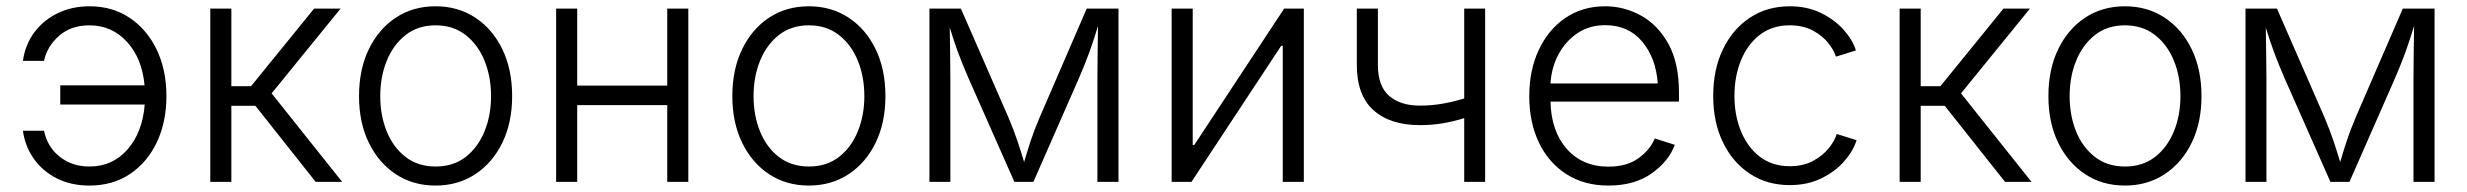

<svg xmlns="http://www.w3.org/2000/svg" viewBox="-20 -573 7775 605"><path d="M261.7 11.7Q204.1 11.7 159.4 -10.7Q114.7 -33.2 86.9 -72.3Q59.1 -111.3 52.2 -161.1H118.7Q129.4 -109.4 168.5 -78.9Q207.5 -48.3 261.7 -48.3Q335 -48.3 382.1 -102.5Q429.2 -156.7 436 -243.7H169.9V-304.2H435.5Q427.7 -389.2 380.1 -441.2Q332.5 -493.2 261.7 -493.2Q203.6 -493.2 166 -460Q128.4 -426.8 118.7 -381.3H52.2Q59.6 -433.1 88.6 -471.7Q117.7 -510.3 162.4 -531.7Q207 -553.2 262.2 -553.2Q334.5 -553.2 388.9 -516.6Q443.4 -480 473.9 -416.3Q504.4 -352.5 504.4 -270Q504.4 -189 474.4 -125.2Q444.3 -61.5 389.9 -24.9Q335.4 11.7 261.7 11.7Z M642.6 0V-545.9H709V-301.3H771L969.7 -545.9H1053.2L835.9 -278.8L1058.1 0H974.6L784.7 -239.7H709V0Z M1352.5 11.7Q1281.2 11.7 1227.1 -24.2Q1172.9 -60.1 1142.1 -123.5Q1111.3 -187 1111.3 -270Q1111.3 -354 1142.1 -417.7Q1172.9 -481.4 1227.1 -517.3Q1281.2 -553.2 1352.5 -553.2Q1423.3 -553.2 1477.8 -517.3Q1532.2 -481.4 1563 -417.7Q1593.8 -354 1593.8 -270Q1593.8 -187 1563 -123.5Q1532.2 -60.1 1477.8 -24.2Q1423.3 11.7 1352.5 11.7ZM1352.5 -48.3Q1408.7 -48.3 1447.5 -78.6Q1486.3 -108.9 1506.8 -159.2Q1527.3 -209.5 1527.3 -270Q1527.3 -331.1 1506.8 -381.6Q1486.3 -432.1 1447.3 -462.6Q1408.2 -493.2 1352.5 -493.2Q1296.9 -493.2 1258.1 -462.6Q1219.2 -432.1 1198.7 -381.6Q1178.2 -331.1 1178.2 -270Q1178.2 -209.5 1198.5 -159.2Q1218.8 -108.9 1257.8 -78.6Q1296.9 -48.3 1352.5 -48.3Z M1798.8 -545.9V-303.2H2082.5V-545.9H2148.9V0H2082.5V-241.7H1798.8V0H1732.4V-545.9Z M2528.8 11.7Q2457.5 11.7 2403.3 -24.2Q2349.1 -60.1 2318.4 -123.5Q2287.6 -187 2287.6 -270Q2287.6 -354 2318.4 -417.7Q2349.1 -481.4 2403.3 -517.3Q2457.5 -553.2 2528.8 -553.2Q2599.6 -553.2 2654.1 -517.3Q2708.5 -481.4 2739.3 -417.7Q2770 -354 2770 -270Q2770 -187 2739.3 -123.5Q2708.5 -60.1 2654.1 -24.2Q2599.6 11.7 2528.8 11.7ZM2528.8 -48.3Q2585 -48.3 2623.8 -78.6Q2662.6 -108.9 2683.1 -159.2Q2703.6 -209.5 2703.6 -270Q2703.6 -331.1 2683.1 -381.6Q2662.6 -432.1 2623.5 -462.6Q2584.5 -493.2 2528.8 -493.2Q2473.1 -493.2 2434.3 -462.6Q2395.5 -432.1 2375 -381.6Q2354.5 -331.1 2354.5 -270Q2354.5 -209.5 2374.8 -159.2Q2395 -108.9 2434.1 -78.6Q2473.1 -48.3 2528.8 -48.3Z M2908.7 0V-545.9H3007.8L3158.2 -201.7Q3174.8 -162.1 3186 -128.7Q3197.3 -95.2 3207 -62.5Q3216.3 -94.2 3227.3 -127.9Q3238.3 -161.6 3255.4 -201.7L3404.3 -545.9H3504.4V0H3438V-325.2Q3438 -366.2 3438.7 -407.5Q3439.5 -448.7 3439.9 -491.2Q3426.8 -447.8 3413.1 -409.9Q3399.4 -372.1 3379.4 -325.7L3236.3 0H3176.3L3032.2 -325.7Q3012.7 -370.6 2999 -407.5Q2985.4 -444.3 2972.7 -486.3Q2973.1 -448.2 2973.9 -406.7Q2974.6 -365.2 2974.6 -325.2V0Z M4088.4 0H4022V-428.7H4017.1L3734.4 0H3671.9V-545.9H3738.3V-116.2H3743.2L4026.4 -545.9H4088.4Z M4454.1 -178.7Q4360.8 -178.7 4308.1 -225.6Q4255.4 -272.5 4255.4 -368.7V-545.9H4321.8V-368.7Q4321.8 -301.3 4357.4 -270.8Q4393.1 -240.2 4453.6 -240.2Q4491.2 -240.2 4525.6 -246.3Q4560.1 -252.4 4593.8 -262.7V-545.9H4659.7V0H4593.8V-200.7Q4558.6 -189.9 4525.1 -184.3Q4491.7 -178.7 4454.1 -178.7Z M5048.3 11.7Q4971.7 11.7 4915.8 -24.2Q4859.9 -60.1 4829.3 -123.5Q4798.8 -187 4798.8 -269.5Q4798.8 -352.1 4828.9 -416Q4858.9 -480 4912.8 -516.6Q4966.8 -553.2 5038.1 -553.2Q5097.7 -553.2 5150.9 -523.9Q5204.1 -494.6 5237.3 -434.6Q5270.5 -374.5 5270.5 -281.7V-252.9H4865.7Q4867.7 -159.7 4917 -103.8Q4966.3 -47.9 5048.8 -47.9Q5106 -47.9 5142.6 -74.2Q5179.2 -100.6 5194.3 -136.7L5257.3 -116.7Q5238.8 -65.4 5184.8 -26.9Q5130.9 11.7 5048.3 11.7ZM4865.7 -310.1H5203.6Q5198.2 -389.6 5154.8 -441.7Q5111.3 -493.7 5038.1 -493.7Q4988.8 -493.7 4951.2 -468.8Q4913.6 -443.8 4891.1 -402.1Q4868.7 -360.4 4865.7 -310.1Z M5619.6 10.3Q5548.3 10.3 5494.1 -25.4Q5439.9 -61 5409.2 -124.3Q5378.4 -187.5 5378.4 -270.5Q5378.4 -354.5 5409.2 -418Q5439.9 -481.4 5494.1 -517.3Q5548.3 -553.2 5619.6 -553.2Q5674.8 -553.2 5717.8 -532.2Q5760.7 -511.2 5789.1 -479.5Q5817.4 -447.8 5828.1 -414.1L5765.1 -394.5Q5758.8 -415 5740.5 -438Q5722.2 -460.9 5691.7 -477.1Q5661.1 -493.2 5619.6 -493.2Q5564 -493.2 5525.1 -463.1Q5486.3 -433.1 5465.8 -382.6Q5445.3 -332 5445.3 -270.5Q5445.3 -210 5465.8 -159.7Q5486.3 -109.4 5525.1 -79.3Q5564 -49.3 5619.6 -49.3Q5662.1 -49.3 5692.9 -65.9Q5723.6 -82.5 5742.7 -106.2Q5761.7 -129.9 5767.6 -150.9L5830.1 -131.3Q5819.8 -97.7 5791.3 -64.9Q5762.7 -32.2 5719 -11Q5675.3 10.3 5619.6 10.3Z M5965.8 0V-545.9H6032.2V-301.3H6094.2L6293 -545.9H6376.5L6159.2 -278.8L6381.3 0H6297.9L6107.9 -239.7H6032.2V0Z M6675.8 11.7Q6604.5 11.7 6550.3 -24.2Q6496.1 -60.1 6465.3 -123.5Q6434.6 -187 6434.6 -270Q6434.6 -354 6465.3 -417.7Q6496.1 -481.4 6550.3 -517.3Q6604.5 -553.2 6675.8 -553.2Q6746.6 -553.2 6801 -517.3Q6855.5 -481.4 6886.2 -417.7Q6917 -354 6917 -270Q6917 -187 6886.2 -123.5Q6855.5 -60.1 6801 -24.2Q6746.6 11.7 6675.8 11.7ZM6675.8 -48.3Q6731.9 -48.3 6770.8 -78.6Q6809.6 -108.9 6830.1 -159.2Q6850.6 -209.5 6850.6 -270Q6850.6 -331.1 6830.1 -381.6Q6809.6 -432.1 6770.5 -462.6Q6731.4 -493.2 6675.8 -493.2Q6620.1 -493.2 6581.3 -462.6Q6542.5 -432.1 6522 -381.6Q6501.5 -331.1 6501.5 -270Q6501.5 -209.5 6521.7 -159.2Q6542 -108.9 6581.1 -78.6Q6620.1 -48.3 6675.8 -48.3Z M7055.7 0V-545.9H7154.8L7305.2 -201.7Q7321.8 -162.1 7333 -128.7Q7344.2 -95.2 7354 -62.5Q7363.3 -94.2 7374.3 -127.9Q7385.3 -161.6 7402.3 -201.7L7551.3 -545.9H7651.4V0H7585V-325.2Q7585 -366.2 7585.7 -407.5Q7586.4 -448.7 7586.9 -491.2Q7573.7 -447.8 7560.1 -409.9Q7546.4 -372.1 7526.4 -325.7L7383.3 0H7323.2L7179.2 -325.7Q7159.7 -370.6 7146 -407.5Q7132.3 -444.3 7119.6 -486.3Q7120.1 -448.2 7120.8 -406.7Q7121.6 -365.2 7121.6 -325.2V0Z"/></svg>

Font: Inter Light
Style: Regular
Weight: 300
Designer: Rasmus Andersson
Foundry: rsms
Version: Version 4.000;git-a52131595